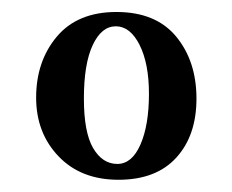

<svg xmlns="http://www.w3.org/2000/svg" viewBox="-20 -543 380 314"><path d="M39.1 -383.3Q39.1 -442.9 73 -483.2Q106.9 -523.4 170.4 -523.4Q234.9 -523.4 268.1 -483.2Q301.3 -442.9 301.3 -381.8Q301.3 -321.3 268.3 -285.2Q235.4 -249 173.8 -249Q112.3 -249 75.7 -287.4Q39.1 -325.7 39.1 -383.3ZM171.9 -274.9Q195.8 -274.9 209.7 -306.6Q223.6 -338.4 223.6 -389.6Q223.6 -439 208.3 -469.5Q192.9 -500 169.4 -500Q146 -500 131.6 -469.2Q117.2 -438.5 117.2 -381.8Q117.2 -326.7 132.3 -300.8Q147.5 -274.9 171.9 -274.9Z"/></svg>

Font: Elstob
Style: Regular
Weight: 400
Designer: Peter S. Baker
Version: Version 1.015